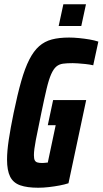

<svg xmlns="http://www.w3.org/2000/svg" viewBox="-20 -872 481 900"><path d="M159 8Q107 8 74.5 -3.5Q42 -15 27.5 -44Q13 -73 13 -124Q13 -163 21 -216.5Q29 -270 44 -343Q62 -430 79.5 -491.5Q97 -553 117.5 -593Q138 -633 163.5 -655.5Q189 -678 223 -687Q257 -696 304 -696Q325 -696 350.5 -693.5Q376 -691 399.5 -687Q423 -683 441 -677L417 -566Q399 -570 379.5 -572Q360 -574 344.5 -575Q329 -576 321 -576Q294 -576 275.5 -573.5Q257 -571 244 -560Q231 -549 220 -524.5Q209 -500 198.5 -456Q188 -412 174 -344Q157 -263 148 -216Q139 -169 139 -145Q139 -128 143 -120.5Q147 -113 155.5 -110.5Q164 -108 177 -108Q183 -108 188 -108.5Q193 -109 197 -109.5Q201 -110 204 -110L241 -285H204L229 -403H384L301 -13Q283 -7 259 -2.5Q235 2 209 5Q183 8 159 8ZM255 -750 277 -852H383L361 -750Z"/></svg>

Font: Saira ExtraCondensed ExtraBold
Style: Italic
Weight: 800
Width: 2
Italic angle: -12°
Designer: Hector Gatti with collaboration of the Omnibus-Type team
Foundry: Omnibus-Type
Version: Version 1.101